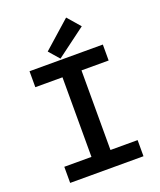

<svg xmlns="http://www.w3.org/2000/svg" viewBox="-157 -965 886 1063"><g transform="rotate(-20 286.0 -434.0)"><path d="M230 -95V-564H70V-658H502V-564H342V-95H502V0H70V-95ZM362 -868 427 -793 255 -665 202 -726Z"/></g></svg>

Font: Codetta
Style: Bold
Weight: 700
Designer: Ulrich Proeller
Foundry: PROSA GmbH
Version: Version 2.00;September 29, 2018;FontCreator 11.5.0.2427 64-b